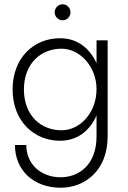

<svg xmlns="http://www.w3.org/2000/svg" viewBox="-20 -649 598 899"><path d="M236 -591C236 -571 253 -554 273 -554C294 -554 310 -571 310 -591C310 -612 294 -629 273 -629C253 -629 236 -612 236 -591ZM50 30C50 149 138 230 264 230C379 230 484 148 484 -10V-460H432V-352C432 -352 432 -352 432 -353C399 -425 341 -470 261 -470C139 -470 39 -379 39 -230C39 -82 139 10 261 10C341 10 399 -35 432 -108C432 -108 432 -108 432 -109V-10C432 123 349 181 264 181C167 181 103 115 103 30ZM92 -230C92 -351 171 -421 268 -421C354 -421 432 -337 432 -232C432 -120 354 -39 268 -39C171 -39 92 -109 92 -230Z"/></svg>

Font: Jost Light
Style: Regular
Weight: 300
Version: Version 3.710